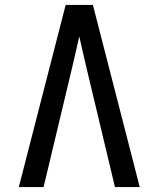

<svg xmlns="http://www.w3.org/2000/svg" viewBox="-20 -755 640 775"><path d="M56 0 245 -735H355L544 0H444L327 -490Q320 -519 313.5 -548.5Q307 -578 300 -608Q293 -578 286.5 -548.5Q280 -519 273 -490L156 0Z"/></svg>

Font: Iosevka SS04 Medium Extended
Style: Regular
Weight: 500
Width: 7
Monospace: yes
Designer: Belleve Invis
Foundry: Belleve Invis
Version: Version 19.0.0; ttfautohint (v1.8.4)